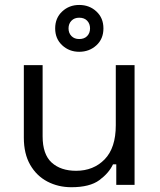

<svg xmlns="http://www.w3.org/2000/svg" viewBox="-20 -754 652 783"><path d="M271 9.5Q217.5 9.5 173.2 -13.6Q129 -36.8 103.1 -81.9Q77.2 -127 77.2 -192.5V-488.5H153.8V-198Q153.8 -124.8 190.6 -91.1Q227.5 -57.5 290.5 -57.5Q361.2 -57.5 406.8 -104.2Q452.2 -151 452.2 -243.2V-488.5H528.8V0H454.2V-83.8H440.8Q424.2 -48.2 385.2 -19.4Q346.2 9.5 271 9.5ZM303 -542.8Q262.2 -542.8 233.6 -569.4Q205 -596 205 -638.2Q205 -680.5 233.5 -707.1Q262 -733.8 303 -733.8Q344.8 -733.8 373.2 -707.2Q401.8 -680.8 401.8 -638.2Q401.8 -595.2 372.9 -569Q344 -542.8 303 -542.8ZM303 -594.8Q323.8 -594.8 335.5 -607Q347.2 -619.2 347.2 -638.2Q347.2 -657.2 335.5 -669.5Q323.8 -681.8 303 -681.8Q283.2 -681.8 271.4 -669.5Q259.5 -657.2 259.5 -638.2Q259.5 -619.2 271.4 -607Q283.2 -594.8 303 -594.8Z"/></svg>

Font: Space Grotesk Variable Light
Style: Regular
Weight: 300
Designer: Florian Karsten
Foundry: Florian Karsten
Version: Version 2.000